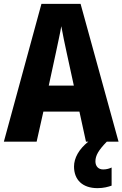

<svg xmlns="http://www.w3.org/2000/svg" viewBox="-20 -735 635 996"><path d="M426 0H438C389 39 364 85 364 129C364 197 407 241 486 241C518 241 542 234 559 228V134C548 139 534 144 515 144C490 144 475 127 475 102C475 72 491 44 534 0H595L398 -715H195L0 0H170L205 -156H392ZM326 -461 363 -291H233L270 -462C278 -501 292 -563 298 -599C305 -559 316 -507 326 -461Z"/></svg>

Font: Noto Sans Malayalam Condensed ExtraBold
Style: Regular
Weight: 800
Width: 3
Designer: Jelle Bosma - Monotype Design Team
Foundry: Monotype Imaging Inc.
Version: Version 2.104